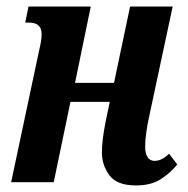

<svg xmlns="http://www.w3.org/2000/svg" viewBox="-20 -556 575 586"><path d="M395 10Q337 10 314 -21Q291 -52 291 -91Q291 -128 303 -188L315 -245H195L144 0H14L99 -400Q103 -417 105 -429Q107 -441 107 -452Q107 -487 69 -487H57L67 -536H257L209 -303H328L377 -536H507L436 -204Q430 -177 426.5 -152Q423 -127 423 -108Q423 -89 430 -77Q437 -65 452 -65Q474 -65 496 -87L521 -54Q502 -30 472 -10Q442 10 395 10Z"/></svg>

Font: Noto Serif ExtraCondensed
Style: Bold Italic
Weight: 700
Width: 2
Italic angle: -12°
Designer: Monotype Design Team
Foundry: Monotype Imaging Inc.
Version: Version 2.013; ttfautohint (v1.8.4.7-5d5b)